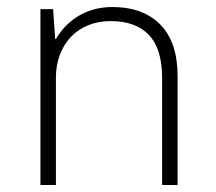

<svg xmlns="http://www.w3.org/2000/svg" viewBox="-20 -526 615 546"><path d="M95 -500H131L137 -415H139Q165 -459 206.5 -482.5Q248 -506 299 -506Q387 -506 436 -456Q485 -406 485 -310V0H441V-305Q441 -387 403.5 -426.5Q366 -466 295 -466Q260 -466 231.5 -454.5Q203 -443 182.5 -422Q162 -401 150.5 -371Q139 -341 139 -305V0H95Z"/></svg>

Font: PT Root UI Light
Style: Regular
Weight: 300
Designer: Vitaly Kuzmin
Foundry: ParaType Ltd.
Version: Version 2.000G